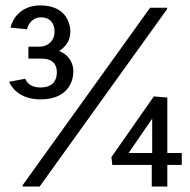

<svg xmlns="http://www.w3.org/2000/svg" viewBox="-20 -678 690 698"><path d="M13.3 -380.8C20 -362.5 50 -316.7 126.7 -316.7C230 -316.7 246.7 -385.8 246.7 -419.2C246.7 -442.5 235 -477.5 195 -492.5C216.7 -506.7 235.8 -528.3 235.8 -563.3C235.8 -590 221.7 -658.3 126.7 -658.3C54.2 -658.3 24.2 -607.5 18.3 -577.5L78.3 -571.7C82.5 -593.3 101.7 -615 127.5 -615C165.8 -615 178.3 -589.2 178.3 -563.3C178.3 -530 155 -508.3 123.3 -508.3H83.3V-465H130C172.5 -465 186.7 -443.3 186.7 -415C186.7 -388.3 174.2 -360 126.7 -360C89.2 -360 76.7 -380 71.7 -391.7ZM62.5 0H124.2L587.5 -645V-650H525.8L62.5 -5ZM531.7 -78.3V0H588.3V-78.3H640.8V-121.7H588.3V-323.3L539.2 -327.5L385 -106.7L388.3 -78.3ZM533.3 -121.7H447.5L533.3 -246.7Z"/></svg>

Font: Boon Medium
Style: Regular
Weight: 500
Designer: Sungsit Sawaiwan
Foundry: FontUni
Version: Version 2.0